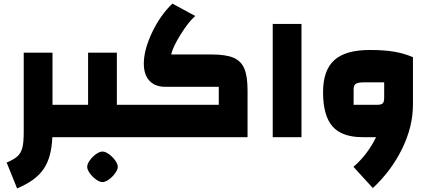

<svg xmlns="http://www.w3.org/2000/svg" viewBox="-20 -763 2387 1068"><path d="M360 0H271Q267 113 222 178Q177 243 75 285L17 141Q58 124 77.5 106Q97 88 104.5 58Q112 28 112 -28V-470H272V-180H360Z M720 -180V0H320V-180H470V-470H630V-180ZM465 165Q465 149 479.5 129Q494 109 514 94.5Q534 80 550 80Q566 80 586 94.5Q606 109 620.5 129Q635 149 635 165Q635 180 620.5 200.5Q606 221 585.5 235.5Q565 250 550 250Q535 250 514.5 235.5Q494 221 479.5 200.5Q465 180 465 165Z M680 -180H1197V-280H901Q843 -280 811.5 -313.5Q780 -347 780 -409Q780 -486 826 -582.5Q872 -679 939 -743L1066 -674Q1029 -642 985.5 -572.5Q942 -503 932 -460H1157Q1236 -460 1278.5 -442Q1321 -424 1339 -381.5Q1357 -339 1357 -260V0H680Z M1497 -630H1657V0H1497Z M2277 -445V-180Q2277 -59 2217 64Q2157 187 2054 283L1946 165Q2024 98 2072 0H1997Q1882 0 1829.5 -60Q1777 -120 1777 -250Q1777 -372 1839.5 -428.5Q1902 -485 2037 -485Q2114 -485 2169.5 -476Q2225 -467 2277 -445ZM2078 -180Q2100 -180 2108.5 -188Q2117 -196 2117 -218V-305H2006Q1972 -305 1959.5 -297Q1947 -289 1947 -267V-180Z"/></svg>

Font: Changa ExtraBold
Style: Regular
Weight: 800
Designer: Eduardo Rodriguez Tunni
Foundry: Eduardo Rodriguez Tunni
Version: Version 2.002; ttfautohint (v1.5) -l 8 -r 50 -G 220 -x 14 -H